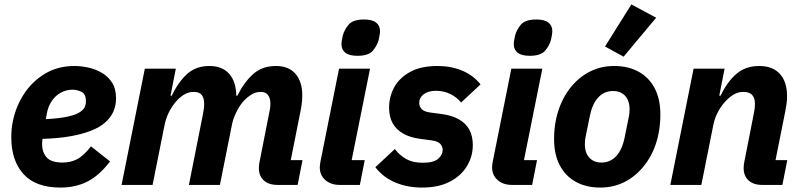

<svg xmlns="http://www.w3.org/2000/svg" viewBox="-20 -835 3621 867"><path d="M253 12Q141 12 86 -49Q31 -110 31 -214Q31 -233 32.5 -251Q34 -269 38 -287Q52 -356 89.5 -412.5Q127 -469 184.5 -503Q242 -537 316 -537Q346 -537 378.5 -530Q411 -523 439.5 -506.5Q468 -490 486 -462Q504 -434 504 -391Q504 -359 492 -331.5Q480 -304 455 -282Q430 -260 390.5 -244.5Q351 -229 297 -219.5Q243 -210 172 -208Q171 -199 170.5 -194Q170 -189 170 -185Q170 -148 190.5 -124.5Q211 -101 263 -101Q298 -101 327 -115.5Q356 -130 391 -174L477 -106Q428 -42 374.5 -15Q321 12 253 12ZM308 -430Q279 -430 254.5 -416.5Q230 -403 213.5 -378.5Q197 -354 191 -320L187 -297Q243 -300 278.5 -307Q314 -314 333.5 -324.5Q353 -335 360.5 -348Q368 -361 368 -377Q368 -411 347.5 -420.5Q327 -430 308 -430Z M669 0H529L634 -525H774L750 -403H756Q785 -465 825 -501Q865 -537 925 -537Q984 -537 1015 -501.5Q1046 -466 1047 -403H1052Q1081 -462 1122 -499.5Q1163 -537 1226 -537Q1284 -537 1314.5 -501.5Q1345 -466 1345 -404Q1345 -381 1341.5 -358.5Q1338 -336 1333 -313L1293 -112H1346L1324 0H1233Q1193 0 1171 -20.5Q1149 -41 1149 -76Q1149 -85 1150 -92.5Q1151 -100 1152 -104L1193 -312Q1196 -326 1198.5 -340Q1201 -354 1201 -367Q1201 -391 1190.5 -405.5Q1180 -420 1157 -420Q1134 -420 1113 -406.5Q1092 -393 1075 -373Q1059 -353 1045.5 -325Q1032 -297 1027 -270L973 0H833L895 -312Q898 -326 900 -340Q902 -354 902 -366Q902 -391 891.5 -405.5Q881 -420 855 -420Q830 -420 809 -406.5Q788 -393 771 -372Q754 -351 741.5 -325.5Q729 -300 723 -270Z M1594 -583Q1557 -583 1539.5 -597Q1522 -611 1522 -635Q1522 -644 1524 -655Q1526 -666 1528 -675Q1535 -701 1554.5 -724Q1574 -747 1624 -747Q1661 -747 1678.5 -733Q1696 -719 1696 -695Q1696 -686 1694 -675Q1692 -664 1690 -655Q1683 -629 1663.5 -606Q1644 -583 1594 -583ZM1605 0H1514Q1474 0 1449 -22Q1424 -44 1424 -80Q1424 -86 1425 -92Q1426 -98 1427 -105L1511 -525H1651L1568 -112H1627Z M1886 12Q1820 12 1765 -11Q1710 -34 1675 -80L1763 -162Q1785 -133 1815 -116.5Q1845 -100 1889 -100Q1938 -100 1958.5 -118Q1979 -136 1979 -158Q1979 -173 1968.5 -185Q1958 -197 1930 -201L1877 -208Q1832 -214 1801 -231.5Q1770 -249 1753.5 -278Q1737 -307 1737 -349Q1737 -399 1760.5 -441.5Q1784 -484 1832.5 -510.5Q1881 -537 1955 -537Q2016 -537 2066 -516.5Q2116 -496 2150 -454L2062 -372Q2043 -396 2013.5 -410.5Q1984 -425 1949 -425Q1914 -425 1893.5 -409.5Q1873 -394 1873 -370Q1873 -355 1883.5 -343Q1894 -331 1922 -327L1975 -320Q2020 -314 2051.5 -296.5Q2083 -279 2099 -250Q2115 -221 2115 -180Q2115 -129 2089 -85.5Q2063 -42 2012 -15Q1961 12 1886 12Z M2372 -583Q2335 -583 2317.5 -597Q2300 -611 2300 -635Q2300 -644 2302 -655Q2304 -666 2306 -675Q2313 -701 2332.5 -724Q2352 -747 2402 -747Q2439 -747 2456.5 -733Q2474 -719 2474 -695Q2474 -686 2472 -675Q2470 -664 2468 -655Q2461 -629 2441.5 -606Q2422 -583 2372 -583ZM2383 0H2292Q2252 0 2227 -22Q2202 -44 2202 -80Q2202 -86 2203 -92Q2204 -98 2205 -105L2289 -525H2429L2346 -112H2405Z M2691 12Q2627 12 2580 -14Q2533 -40 2507.5 -89Q2482 -138 2482 -207Q2482 -230 2484 -251Q2486 -272 2490 -292Q2505 -365 2542 -420Q2579 -475 2633 -506Q2687 -537 2753 -537Q2817 -537 2864 -511Q2911 -485 2936.5 -436Q2962 -387 2962 -318Q2962 -296 2960 -274.5Q2958 -253 2954 -233Q2940 -161 2902.5 -105.5Q2865 -50 2811 -19Q2757 12 2691 12ZM2696 -101Q2736 -101 2763 -130.5Q2790 -160 2801 -216L2820 -310Q2821 -315 2822 -323Q2823 -331 2823 -341Q2823 -366 2814.5 -384.5Q2806 -403 2789.5 -413.5Q2773 -424 2748 -424Q2708 -424 2681 -394.5Q2654 -365 2643 -309L2624 -215Q2623 -211 2622 -202.5Q2621 -194 2621 -184Q2621 -159 2629.5 -140.5Q2638 -122 2655 -111.5Q2672 -101 2696 -101ZM2943 -755 2796 -579 2712 -625 2831 -815Z M3147 0H3007L3112 -525H3252L3228 -403H3234Q3264 -466 3305.5 -501.5Q3347 -537 3408 -537Q3469 -537 3501.5 -501.5Q3534 -466 3534 -401Q3534 -382 3531.5 -364.5Q3529 -347 3525 -327L3482 -112H3535L3513 0H3422Q3382 0 3360 -20.5Q3338 -41 3338 -76Q3338 -85 3339 -92.5Q3340 -100 3341 -104L3382 -312Q3385 -326 3387 -339.5Q3389 -353 3389 -368Q3389 -391 3377 -405.5Q3365 -420 3336 -420Q3311 -420 3289.5 -406Q3268 -392 3251 -372Q3233 -351 3220 -325.5Q3207 -300 3201 -270Z"/></svg>

Font: IBM Plex Sans
Style: Bold Italic
Weight: 700
Italic angle: -11.31°
Designer: Mike Abbink, Paul van der Laan, Pieter van Rosmalen
Foundry: Bold Monday
Version: Version 3.201